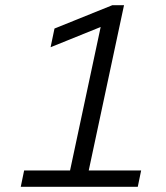

<svg xmlns="http://www.w3.org/2000/svg" viewBox="-20 -720 640 740"><path d="M60 0 73 -63H250L368 -616L175 -538L190 -610L413 -700H458L322 -63H524L511 0Z"/></svg>

Font: Red Hat Mono
Style: Italic
Weight: 300
Italic angle: -12°
Monospace: yes
Designer: Pentagram, MCKL
Foundry: Pentagram, MCKL
Version: Version 1.023